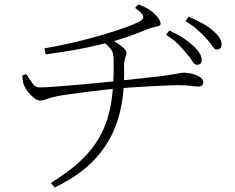

<svg xmlns="http://www.w3.org/2000/svg" viewBox="-20 -779 1040 850"><path d="M805 -543Q789 -563 768 -584Q747 -605 715 -625L730 -644Q767 -627 793 -609.5Q819 -592 836 -576Q873 -542 873 -514Q873 -503 867 -497.5Q861 -492 853 -492Q841 -492 831.5 -508Q822 -524 805 -543ZM892 -610Q874 -630 853.5 -648Q833 -666 801 -686L815 -705Q852 -689 879 -674Q906 -659 923 -643Q961 -611 961 -582Q961 -571 955 -565.5Q949 -560 939 -560Q929 -560 919 -576Q909 -592 892 -610ZM592 -759Q617 -751 634.5 -740Q652 -729 661 -721Q670 -713 680.5 -699Q691 -685 691 -674Q691 -667 683 -664Q675 -661 663 -659Q651 -657 639 -652Q612 -641 583 -630Q554 -619 523.5 -609Q493 -599 461 -591Q431 -584 398.5 -576Q366 -568 316 -559Q266 -550 182 -538L177 -565Q243 -576 310.5 -592Q378 -608 438.5 -626Q499 -644 543.5 -660.5Q588 -677 606 -689Q617 -697 613 -709.5Q609 -722 578 -744ZM205 31Q290 -21 345 -75Q400 -129 431 -192Q462 -255 473.5 -333Q485 -411 483 -511Q483 -531 479.5 -543.5Q476 -556 465.5 -568Q455 -580 434 -597L457 -611Q472 -605 491.5 -593Q511 -581 525.5 -568Q540 -555 540 -546Q540 -538 537 -530.5Q534 -523 531.5 -513Q529 -503 529 -486Q534 -363 505.5 -262Q477 -161 408 -83Q339 -5 222 51ZM79 -445 96 -451Q110 -429 123.5 -410.5Q137 -392 155 -392Q175 -392 210.5 -394.5Q246 -397 288 -400.5Q330 -404 372 -408Q414 -412 448.5 -415.5Q483 -419 502 -421Q536 -425 577 -429Q618 -433 654 -437.5Q690 -442 709 -444Q741 -449 755.5 -451.5Q770 -454 778 -455.5Q786 -457 797 -457Q813 -457 832 -452Q851 -447 865.5 -437.5Q880 -428 880 -416Q880 -409 876 -402.5Q872 -396 857 -396Q847 -396 824 -399Q801 -402 766 -402Q750 -402 717 -400.5Q684 -399 645 -397Q606 -395 569 -392.5Q532 -390 506 -388Q481 -386 441.5 -381.5Q402 -377 359 -371.5Q316 -366 280.5 -361Q245 -356 228 -352Q206 -348 189 -341Q172 -334 155 -334Q145 -334 130.5 -345.5Q116 -357 104 -372.5Q92 -388 87 -400Q80 -415 79 -445Z"/></svg>

Font: Noto Serif JP
Style: Regular
Weight: 200
Designer: Ryoko NISHIZUKA 西塚涼子 (kana & ideographs); Frank Grießhammer (Latin, Greek & Cyrillic); Wenlong ZHANG 张文龙 (bopomofo); San
Foundry: Adobe
Version: Version 2.001;hotconv 1.1.0;makeotfexe 2.6.0